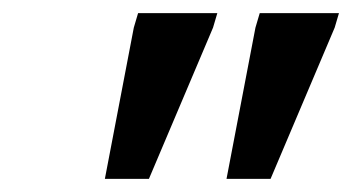

<svg xmlns="http://www.w3.org/2000/svg" viewBox="-20 -727 536 292"><path d="M139.5 -455 183.5 -685 190 -707H310.5L304 -685L206.5 -455ZM324.5 -455 368.5 -685 375 -707H495.5L489 -685L391.5 -455Z"/></svg>

Font: Newsreader 6pt Medium
Style: Italic
Weight: 500
Italic angle: -17°
Designer: Hugues Gentile
Foundry: Production Type
Version: Version 1.003; ttfautohint (v1.8.3)